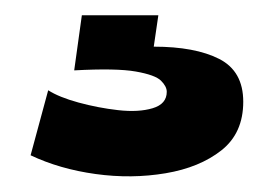

<svg xmlns="http://www.w3.org/2000/svg" viewBox="-20 -28 358 251"><path d="M20 175 43 90Q57 99 82.5 106Q108 113 134.5 116Q161 119 179.5 113.5Q198 108 198 92Q198 85 190.5 77.5Q183 70 157.5 65.5Q132 61 77 64L87 -8H187L181 33Q235 33 266.5 49Q298 65 298 105Q298 146 269.5 168.5Q241 191 196.5 198.5Q152 206 105 199.5Q58 193 20 175Z"/></svg>

Font: Bricolage Grotesque 48pt ExtraBold
Style: Regular
Weight: 800
Designer: Mathieu Triay
Foundry: Atelier Triay
Version: Version 1.000; ttfautohint (v1.8.4.7-5d5b);gftools[0.9.32]